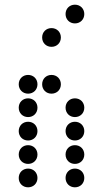

<svg xmlns="http://www.w3.org/2000/svg" viewBox="-20 -810 440 820"><path d="M300 -710C323 -710 340 -727 340 -750C340 -773 323 -790 300 -790C277 -790 260 -773 260 -750C260 -727 277 -710 300 -710ZM200 -610C223 -610 240 -627 240 -650C240 -673 223 -690 200 -690C177 -690 160 -673 160 -650C160 -627 177 -610 200 -610ZM100 -410C123 -410 140 -427 140 -450C140 -473 123 -490 100 -490C77 -490 60 -473 60 -450C60 -427 77 -410 100 -410ZM200 -410C223 -410 240 -427 240 -450C240 -473 223 -490 200 -490C177 -490 160 -473 160 -450C160 -427 177 -410 200 -410ZM100 -310C123 -310 140 -327 140 -350C140 -373 123 -390 100 -390C77 -390 60 -373 60 -350C60 -327 77 -310 100 -310ZM300 -310C323 -310 340 -327 340 -350C340 -373 323 -390 300 -390C277 -390 260 -373 260 -350C260 -327 277 -310 300 -310ZM100 -210C123 -210 140 -227 140 -250C140 -273 123 -290 100 -290C77 -290 60 -273 60 -250C60 -227 77 -210 100 -210ZM300 -210C323 -210 340 -227 340 -250C340 -273 323 -290 300 -290C277 -290 260 -273 260 -250C260 -227 277 -210 300 -210ZM100 -110C123 -110 140 -127 140 -150C140 -173 123 -190 100 -190C77 -190 60 -173 60 -150C60 -127 77 -110 100 -110ZM300 -110C323 -110 340 -127 340 -150C340 -173 323 -190 300 -190C277 -190 260 -173 260 -150C260 -127 277 -110 300 -110ZM100 -10C123 -10 140 -27 140 -50C140 -73 123 -90 100 -90C77 -90 60 -73 60 -50C60 -27 77 -10 100 -10ZM300 -10C323 -10 340 -27 340 -50C340 -73 323 -90 300 -90C277 -90 260 -73 260 -50C260 -27 277 -10 300 -10Z"/></svg>

Font: TINY 5x3 80
Style: Regular
Weight: 200
Designer: Jack Halten Fahnestock
Foundry: Velvetyne Type Foundry
Version: Version 1.002;hotconv 1.0.109;makeotfexe 2.5.65596